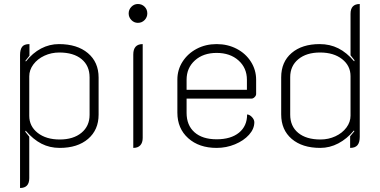

<svg xmlns="http://www.w3.org/2000/svg" viewBox="-20 -729 1895 958"><path d="M80 -454Q80 -481 90 -495Q100 -509 127 -509V-451L107 -426L109 -422Q143 -465 185 -487Q227 -509 274 -509Q365 -509 418.5 -464Q472 -419 472 -342V-157Q472 -81 419.5 -36Q367 9 278 9Q228 9 187 -12Q146 -33 108 -77L106 -72Q118 -58 126 -47V160Q126 209 80 209ZM427 -156V-343Q427 -401 387 -434Q347 -467 276 -467Q236 -467 201.5 -451Q167 -435 146.5 -407.5Q126 -380 126 -348V-151Q126 -99 168 -66Q210 -33 278 -33Q346 -33 386.5 -66.5Q427 -100 427 -156Z M622 -662Q622 -681 635.5 -695Q649 -709 668 -709Q688 -709 701.5 -695.5Q715 -682 715 -662Q715 -643 701.5 -629Q688 -615 668 -615Q649 -615 635.5 -629Q622 -643 622 -662ZM645 -457Q645 -509 692 -509V-41Q692 -17 680 -4Q668 9 645 9Z M865 -167V-332Q865 -381 891 -421.5Q917 -462 961.5 -485.5Q1006 -509 1061 -509Q1116 -509 1161 -485.5Q1206 -462 1232 -421Q1258 -380 1258 -331V-260Q1258 -252 1250.5 -244.5Q1243 -237 1235 -237H911V-166Q911 -104 950.5 -69Q990 -34 1061 -34Q1132 -34 1172.5 -67Q1213 -100 1213 -158Q1226 -157 1237.5 -144.5Q1249 -132 1249 -119Q1249 -86 1222.5 -56.5Q1196 -27 1152.5 -9Q1109 9 1061 9Q973 9 919 -39.5Q865 -88 865 -167ZM1212 -281V-331Q1212 -390 1170 -427.5Q1128 -465 1061 -465Q994 -465 952.5 -427.5Q911 -390 911 -331V-281Z M1383 -158V-343Q1383 -420 1435 -464.5Q1487 -509 1575 -509Q1626 -509 1668 -488Q1710 -467 1747 -423L1749 -428L1729 -453V-660Q1729 -709 1775 -709V-46Q1775 -18 1763.5 -4.5Q1752 9 1727 9V-49Q1732 -54 1748 -74L1746 -78Q1711 -36 1668 -13.5Q1625 9 1578 9Q1488 9 1435.5 -36Q1383 -81 1383 -158ZM1729 -152V-349Q1729 -401 1687 -434Q1645 -467 1577 -467Q1509 -467 1468.5 -433.5Q1428 -400 1428 -344V-157Q1428 -99 1468 -66Q1508 -33 1579 -33Q1619 -33 1653.5 -49Q1688 -65 1708.5 -92.5Q1729 -120 1729 -152Z"/></svg>

Font: K2D Thin
Style: Regular
Weight: 100
Designer: Katatrad Aksorn Co.,Ltd.
Foundry: Cadson Demak Co.,Ltd.
Version: Version 1.000; ttfautohint (v1.6)